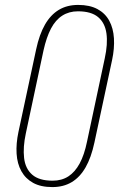

<svg xmlns="http://www.w3.org/2000/svg" viewBox="-20 -755 485 781"><path d="M193 6Q146 6 115 -11Q84 -28 67 -58.5Q50 -89 47.5 -130Q45 -171 55 -218L127 -554Q140 -615 163 -655Q186 -695 219.5 -715Q253 -735 298 -735Q345 -735 376.5 -718Q408 -701 424.5 -670.5Q441 -640 443.5 -599Q446 -558 436 -511L364 -175Q351 -114 328 -74Q305 -34 271.5 -14Q238 6 193 6ZM194 -20Q231 -20 258 -37.5Q285 -55 304 -90Q323 -125 334 -179L406 -517Q419 -576 413 -619Q407 -662 379 -685.5Q351 -709 297 -709Q261 -709 233.5 -691.5Q206 -674 187.5 -639Q169 -604 157 -550L85 -212Q73 -156 78 -112.5Q83 -69 111 -44.5Q139 -20 194 -20Z"/></svg>

Font: Hubot Sans Condensed ExtraLight
Style: Italic
Weight: 200
Width: 3
Italic angle: -12.0243°
Designer: Deni Anggara
Foundry: GitHub, Inc., Subsidiary of Microsoft Corporation
Version: Version 2.000